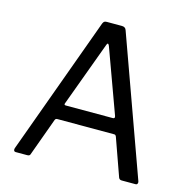

<svg xmlns="http://www.w3.org/2000/svg" viewBox="-108 -848 943 954"><g transform="rotate(15 363.5 -371.0)"><path d="M55 0Q49 0 46.5 -4.5Q44 -9 46 -17L305 -728Q308 -735 312 -738.5Q316 -742 325 -742H403Q421 -742 426 -727L682 -17Q684 -11 681.5 -5.5Q679 0 672 0H601Q589 0 585 -10L516 -204Q514 -208 512 -210Q510 -212 504 -212H213Q204 -212 201 -204L130 -9Q129 -5 125.5 -2.5Q122 0 115 0H55ZM478 -288Q490 -288 486 -301L366 -630Q362 -639 358.5 -639Q355 -639 352 -630L230 -299Q225 -288 236 -288Z"/></g></svg>

Font: Libre Franklin
Style: Regular
Weight: 400
Designer: Pablo Impallari, Rodrigo Fuenzalida, Nhung Nguyen
Foundry: Impallari Type
Version: Version 3.000